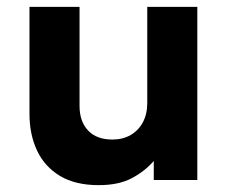

<svg xmlns="http://www.w3.org/2000/svg" viewBox="-20 -525 666 560"><path d="M268 15Q199.5 15 154.8 -12Q110 -39 88 -86Q66 -133 66 -192.5V-505H212V-216Q212 -171 236.8 -144.5Q261.5 -118 308 -118Q338 -118 361 -131.2Q384 -144.5 396.8 -168.5Q409.5 -192.5 409.5 -224V-505H555.5V0H428.5V-55.5Q402.5 -25.5 364.2 -5.2Q326 15 268 15Z"/></svg>

Font: Geologica Thin Roman SemiBold
Style: Regular
Weight: 600
Version: Version 1.010;gftools[0.9.28]